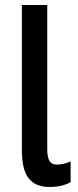

<svg xmlns="http://www.w3.org/2000/svg" viewBox="-20 -734 311 764"><path d="M177 10Q121 10 94 -24.5Q67 -59 67 -137V-714H168V-141Q168 -108 177 -93.5Q186 -79 207 -79Q221 -79 236 -83Q251 -87 261 -92V-9Q226 10 177 10Z"/></svg>

Font: Noto Sans ExtraCondensed Medium
Style: Regular
Weight: 500
Width: 2
Designer: Monotype Design Team
Foundry: Monotype Imaging Inc.
Version: Version 2.013; ttfautohint (v1.8.4.7-5d5b)